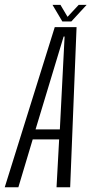

<svg xmlns="http://www.w3.org/2000/svg" viewBox="-54 -790 386 810"><path d="M-34 0 177 -675.5H269L242 0H184.5L195.5 -202H84L23.5 0ZM96 -244H198.5L218.5 -636H214.5ZM209 -699.5 167.5 -769.5H201L231 -719L278 -769.5H311.5L247 -699.5Z"/></svg>

Font: Anybody Condensed Light
Style: Italic
Weight: 300
Width: 3
Italic angle: -10°
Designer: Tyler Finck
Foundry: Etcetera Type Company
Version: Version 1.010; ttfautohint (v1.8.3) -l 8 -r 50 -G 200 -x 14 